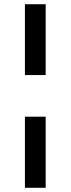

<svg xmlns="http://www.w3.org/2000/svg" viewBox="-20 -747 332 903"><path d="M97.2 -198.2H194.8V136.2H97.2ZM194.8 -727.1V-394H97.2V-727.1Z"/></svg>

Font: Karasuma Gothic
Style: Regular
Weight: 500
Designer: Rasmus Andersson / Ryoko Nishizuka
Foundry: Genbu
Version: Version 1.00